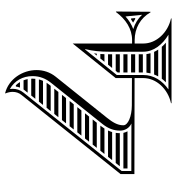

<svg xmlns="http://www.w3.org/2000/svg" viewBox="10 -700 690 750"><g transform="rotate(-90 355.0 -325.0)"><path d="M72 -188V-172H217C214.1 -177.3 212.2 -182.5 211 -188ZM80.5 -202H209.8C209.8 -207.5 210.3 -212.8 211 -218H93.3ZM368 -562H420.9C419.8 -567.6 418.3 -572.9 416.4 -578H380.5C379.1 -576 377.6 -574 376 -572.1ZM356.8 -548C352.6 -542.7 348.3 -537.3 344 -532H422.1C422.5 -535.6 422.7 -539.3 422.7 -543C422.7 -544.7 422.6 -546.4 422.5 -548ZM332.9 -518C328.6 -512.7 324.3 -507.3 320.1 -502H414.2C416.6 -507.2 418.4 -512.5 419.7 -518ZM308.9 -488C304.6 -482.7 300.4 -477.3 296.1 -472H394.8L397.8 -475.8C401.1 -479.8 404.1 -483.9 406.7 -488ZM285 -458C280.7 -452.7 276.4 -447.3 272.2 -442H370.8C375.1 -447.3 379.3 -452.7 383.6 -458ZM261 -428 248.2 -412H346.8C351 -417.3 355.3 -422.7 359.6 -428ZM237 -398 224.3 -382H322.7C327 -387.3 331.3 -392.7 335.5 -398ZM213.1 -368 200.3 -352H298.7C303 -357.3 307.2 -362.7 311.5 -368ZM189.1 -338 176.4 -322H274.7C278.9 -327.3 283.2 -332.7 287.5 -338ZM165.2 -308 152.4 -292H250.6C254.9 -297.3 259.2 -302.7 263.5 -308ZM141.2 -278 128.5 -262H227.9C230.6 -266.3 233.5 -270.5 236.7 -274.6C237.6 -275.8 238.5 -276.9 239.4 -278ZM117.3 -248 104.5 -232H214.1C215.8 -237.5 217.8 -242.8 220.2 -248ZM392.1 -608C391.3 -602.5 389.8 -597.2 387.8 -592H409.5C406 -597.8 401.8 -603.2 397 -608ZM654.2 -158C649.9 -155.1 645.6 -152.4 641.6 -150.1C646.9 -147.4 651.3 -144.8 655.5 -142H659.5L657.8 -158ZM447 -202H518V-218H453.2L447 -210.3ZM447 -188V-172H518V-188ZM447 -158V-142H518V-158ZM447 -128V-112H518V-128ZM512.8 -292H520.3C520.7 -295.7 521.1 -299.4 521.6 -302.9C518.7 -299.3 515.7 -295.6 512.8 -292ZM501.5 -278 488.7 -262H518.3C518.5 -267.4 518.8 -272.8 519.1 -278ZM477.4 -248 464.5 -232H518V-245C518 -246 518 -247 518 -248ZM522.1 -82C520.5 -87.2 519.4 -92.5 518.7 -98H446.4C445.8 -92.6 444.8 -87.2 443.5 -82ZM527.3 -68H439C436.9 -62.5 434.4 -57.1 431.5 -52H536.3C532.9 -57.1 529.9 -62.5 527.3 -68ZM547.1 -38H422.4C418.2 -32.3 413.5 -27 408.5 -22H563.2C557.4 -27.1 552 -32.4 547.1 -38ZM425 -218V-154.6L318 -155C275.3 -155.2 240.6 -169.9 240.6 -188.2C240.6 -211.9 253.4 -231 269 -251L430 -452C448.1 -474.4 456.3 -500.9 456.3 -527.3C456.3 -582.3 420.8 -636.5 366 -650L365 -649C368.9 -639.8 371.1 -630.1 371.1 -620.5C371.1 -608.2 367.5 -596.1 359 -586L50 -199V-145L425 -144.3V-110C425 -59 382 -14 327 -2V0H658V-2C603 -14 560 -59 560 -110V-144L573 -144C619.4 -144 659.2 -121.9 682 -82H684L685 -217H683C654.9 -178.9 617.9 -154 573 -154L560 -154.1V-386ZM437 -110V-213.8L537 -338L538 -337C530.7 -305.3 528 -277.6 528 -245V-110C528 -69.8 556.3 -34.5 594.4 -12H380.6C414.9 -35.4 437 -70.2 437 -110ZM616.5 -149.5C634.7 -156.2 651.1 -166.7 665.7 -179.8L672.2 -115.1C656.4 -131.6 637.8 -142.8 616.5 -149.5ZM247.6 -156.6 62 -157V-194.8L368.3 -578.4C378.5 -590.7 383.1 -605.8 383.1 -620.5C383.1 -623.9 382.6 -629.5 382.4 -631.4C414.8 -613.3 432.7 -580.8 432.7 -543C432.7 -515.1 423.4 -491.4 405.6 -469.5L244.6 -268.4C228.7 -248 219.8 -226.6 219.8 -201.2C219.8 -181.6 230 -164.7 247.6 -156.6Z"/></g></svg>

Font: SortefaxS02
Style: Medium
Weight: 500
Designer: gluk
Foundry: gluk
Version: Version 0.261